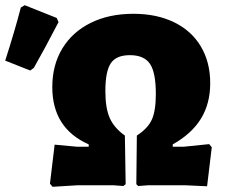

<svg xmlns="http://www.w3.org/2000/svg" viewBox="-58 -712 868 738"><path d="M134 -6 152 -156 238 -148H283V-157Q143 -219 143 -377Q143 -462 181.5 -525.5Q220 -589 290.5 -624Q361 -659 455 -659Q544 -659 611 -626.5Q678 -594 714 -533.5Q750 -473 750 -392Q750 -314 714.5 -256Q679 -198 606 -157V-148H648L746 -158L756 -146L738 4L652 0H513L473 3L466 -4L468 -191Q510 -218 525.5 -252Q541 -286 541 -351Q541 -433 518.5 -466.5Q496 -500 441 -500Q389 -500 368 -469Q347 -438 347 -362Q347 -296 364 -258Q381 -220 422 -191L425 -4L416 3L377 0H242L144 6ZM37 -692 160 -643 167 -627Q113 -523 72 -451L58 -441L-38 -479Q-1 -594 22 -683Z"/></svg>

Font: Luna Sans Black
Style: Regular
Weight: 900
Designer: Juan Pablo del Peral
Foundry: Huerta Tipografica
Version: Version 2.001; ttfautohint (v1.5)